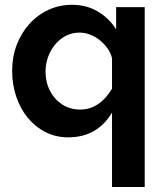

<svg xmlns="http://www.w3.org/2000/svg" viewBox="-20 -553 674 787"><path d="M259.3 10Q209.1 10 167 -11.3Q124.9 -32.6 94.1 -69.9Q63.3 -107.2 46.6 -156.9Q29.8 -206.5 29.8 -262.8Q29.8 -319.6 48.3 -368.6Q66.9 -417.6 100.2 -454.6Q133.4 -491.6 178.2 -512.4Q223 -533.3 275 -533.3Q335.1 -533.3 381.2 -505.7Q427.4 -478.1 456 -432.9V-523.8H573.2V213.5H439.2V-91.7Q378.9 10 259.3 10ZM309.1 -103.9Q337.5 -103.9 361.5 -114.8Q385.5 -125.8 405 -145.2Q424.5 -164.6 439.2 -189.7V-314.5Q433.8 -336.4 420.3 -355.3Q406.8 -374.2 388.3 -388.8Q369.8 -403.4 348.7 -411.4Q327.6 -419.4 306.6 -419.4Q275.7 -419.4 250.3 -406.3Q224.8 -393.1 206 -370.5Q187.3 -348 177 -319.3Q166.7 -290.6 166.7 -259.5Q166.7 -216 184.9 -180.8Q203.1 -145.6 235.1 -124.7Q267.1 -103.9 309.1 -103.9Z"/></svg>

Font: Raleway Thin
Style: Regular
Weight: 100
Designer: Matt McInerney, Pablo Impallari, Rodrigo Fuenzalida
Foundry: Matt McInerney, Pablo Impallari, Rodrigo Fuenzalida
Version: Version 4.026